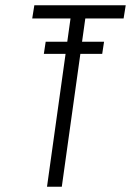

<svg xmlns="http://www.w3.org/2000/svg" viewBox="-20 -707 496 727"><path d="M110 -687 102 -637H247L158 0H214L303 -637H448L456 -687ZM146 -503H367L374 -549H153Z"/></svg>

Font: Secuela Light
Style: Italic
Weight: 300
Italic angle: -8°
Designer: Fernando Haro
Foundry: deFharo
Version: Version 1.708